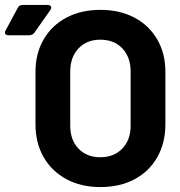

<svg xmlns="http://www.w3.org/2000/svg" viewBox="-37 -748 732 779"><path d="M107 -243V-457Q107 -531 140 -588Q173 -645 232.5 -676.5Q292 -708 370 -708Q449 -708 508.5 -676.5Q568 -645 601 -588Q634 -531 634 -457V-243Q634 -168 601 -110Q568 -52 508.5 -20.5Q449 11 370 11Q292 11 232.5 -21Q173 -53 140 -110.5Q107 -168 107 -243ZM493 -238V-458Q493 -516 459.5 -551.5Q426 -587 370 -587Q315 -587 281.5 -551.5Q248 -516 248 -458V-238Q248 -180 281.5 -145Q315 -110 370 -110Q425 -110 459 -145Q493 -180 493 -238ZM-17 -616Q-17 -621 -14 -625L35 -716Q41 -728 55 -728H156Q163 -728 167 -725Q171 -722 171 -717Q171 -712 167 -707L103 -616Q95 -605 82 -605H-2Q-17 -605 -17 -616Z"/></svg>

Font: Barlow
Style: Bold
Weight: 700
Designer: Jeremy Tribby
Foundry: Jeremy Tribby
Version: Version 1.101 August 23, 2024